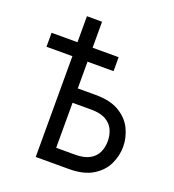

<svg xmlns="http://www.w3.org/2000/svg" viewBox="-138 -874 892 982"><g transform="rotate(20 308.0 -383.0)"><path d="M26.2 -548.5V-624.5H391.2V-548.5ZM167.2 0V-766H249.5V-403H346.2Q427.9 -403 476.9 -372.9Q526 -342.9 547.9 -296.6Q569.8 -250.2 569.8 -201.5Q569.8 -152.8 547.9 -106.4Q526 -60.1 476.9 -30.1Q427.9 0 346.2 0ZM249.5 -79.8H351.5Q401.5 -79.8 430.9 -96.3Q460.4 -112.9 473.2 -140.5Q486 -168.1 486 -201.5Q486 -235 473.2 -262.9Q460.4 -290.9 430.9 -307.8Q401.5 -324.8 351.5 -324.8H249.5Z"/></g></svg>

Font: Overpass Mono Light
Style: Regular
Weight: 300
Monospace: yes
Designer: Delve Withrington, Dave Bailey
Foundry: Delve Fonts LLC
Version: Version 4.000